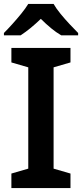

<svg xmlns="http://www.w3.org/2000/svg" viewBox="-20 -958 418 978"><path d="M339 0H38V-74L124 -99V-615L38 -640V-714H339V-640L253 -615V-99L339 -74ZM253 -938Q266 -915 288.5 -887.5Q311 -860 335.5 -834Q360 -808 378 -790V-778H292Q266 -793 240 -814.5Q214 -836 188 -862Q161 -836 136 -815.5Q111 -795 85 -778H0V-790Q19 -809 42.5 -835Q66 -861 88 -888Q110 -915 124 -938Z"/></svg>

Font: Noto Sans Lao Looped SemiBold
Style: Regular
Weight: 600
Designer: Mark Frömberg, Ben Mitchell
Foundry: The Fontpad Ltd
Version: Version 1.002; ttfautohint (v1.8.4.7-5d5b)